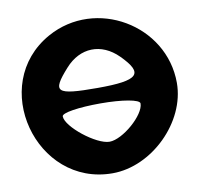

<svg xmlns="http://www.w3.org/2000/svg" viewBox="-88 -971 1062 1015"><g transform="rotate(-10 443.0 -463.5)"><path d="M232 -826C-128 -626 24 -50 436 -50C648 -50 853 -252 853 -462C853 -774 506 -978 232 -826ZM582 -650C691 -541 657 -508 436 -508C211 -508 194 -526 298 -642C380 -734 495 -737 582 -650ZM645 -388C645 -326 520 -217 449 -217C378 -217 228 -336 228 -392C228 -411 319 -425 436 -425C553 -425 645 -409 645 -388Z"/></g></svg>

Font: Hussar Skorodowane
Style: Bold
Weight: 700
Foundry: Cannot Into Space Fonts
Version: Version 0.892